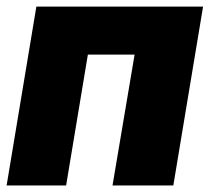

<svg xmlns="http://www.w3.org/2000/svg" viewBox="-28 -566 640 586"><path d="M-7.8 0 83 -545.9H591.8L501 0H315.4L382.8 -399.4H240.2L173.8 0Z"/></svg>

Font: Inter Tight Black
Style: Italic
Weight: 900
Italic angle: -9.39999°
Designer: Rasmus Andersson
Foundry: rsms
Version: Version 3.004; ttfautohint (v1.8.4.7-5d5b)